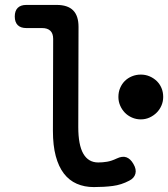

<svg xmlns="http://www.w3.org/2000/svg" viewBox="-20 -750 683 780"><path d="M298 -234Q298 -161 318.5 -125.5Q339 -90 379 -90Q397 -90 415 -93Q433 -96 454 -106Q477 -117 493.5 -111Q510 -105 522 -84Q535 -62 530 -44Q525 -26 505 -16Q473 1 438 5.5Q403 10 361 10Q323 10 292 -3.5Q261 -17 239.5 -45Q218 -73 206.5 -116Q195 -159 195 -218L196 -592Q196 -614 184.5 -625Q173 -636 151 -636H87Q64 -636 52 -648Q40 -660 40 -683Q40 -706 52 -718Q64 -730 87 -730H210Q255 -730 277 -708Q299 -686 299 -641ZM461 -356Q461 -376 468 -392.5Q475 -409 487 -421Q499 -433 516 -440Q533 -447 552 -447Q571 -447 587.5 -440Q604 -433 616.5 -421Q629 -409 636 -392.5Q643 -376 643 -356Q643 -338 636 -321.5Q629 -305 616.5 -292.5Q604 -280 587.5 -272.5Q571 -265 552 -265Q533 -265 516 -272.5Q499 -280 487 -292.5Q475 -305 468 -321.5Q461 -338 461 -356Z"/></svg>

Font: Maple Mono NL Medium
Style: Regular
Weight: 500
Monospace: yes
Designer: subframe7536
Version: Version 7.000